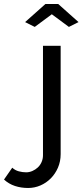

<svg xmlns="http://www.w3.org/2000/svg" viewBox="-143 -750 411 956"><path d="M-3 186Q-38 186 -68.5 176Q-99 166 -123 144L-82 85Q-68 98 -49.5 103Q-31 108 -13 108Q3 108 18 101.5Q33 95 45 84Q57 73 64 57Q71 41 71 23V-522H159V17Q159 54 145.5 85Q132 116 109.5 138.5Q87 161 58 173.5Q29 186 -3 186ZM-18 -640 83 -730H147L248 -640L200 -616L115 -679L30 -616Z"/></svg>

Font: Boldmen Medium
Style: Regular
Weight: 400
Designer: Matt McInerney, Pablo Impallari, Rodrigo Fuenzalida
Foundry: LIVING CONCEPT
Version: Version 1.000